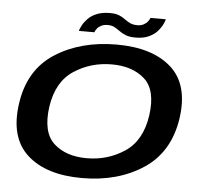

<svg xmlns="http://www.w3.org/2000/svg" viewBox="-52 -788 916 847"><g transform="rotate(5 406.0 -364.0)"><path d="M341 4.5Q499.5 4.5 612.5 -70Q725.5 -144.5 747.5 -297Q768.5 -446.5 685 -521Q601.5 -595.5 443 -595.5Q284 -595.5 170.5 -522.5Q57 -449.5 36 -297Q15 -147 98.5 -71.2Q182 4.5 341 4.5ZM354.5 -84.5Q262 -84.5 208.5 -133.5Q155 -182.5 170.5 -296Q187 -408.5 261.8 -457.5Q336.5 -506.5 429 -506.5Q521.5 -506.5 575.2 -458Q629 -409.5 613 -296Q596.5 -183.5 521.8 -134Q447 -84.5 354.5 -84.5ZM522.5 -633.5Q557.5 -633.5 581.2 -644.5Q605 -655.5 619 -671.5Q633 -687.5 640.2 -702.5Q647.5 -717.5 649 -725.5H581Q579 -719 572.2 -710Q565.5 -701 553.8 -694.8Q542 -688.5 526.5 -688.5Q506 -688.5 493 -695Q480 -701.5 468.5 -710.2Q457 -719 441.8 -725.2Q426.5 -731.5 401 -731.5Q366.5 -731.5 342.2 -721.2Q318 -711 303.5 -695.5Q289 -680 281.2 -665.2Q273.5 -650.5 271 -641H340Q342 -648 348.5 -656.8Q355 -665.5 367 -671.8Q379 -678 396.5 -678Q414.5 -678 426.5 -671.2Q438.5 -664.5 450.5 -655.8Q462.5 -647 479 -640.2Q495.5 -633.5 522.5 -633.5Z"/></g></svg>

Font: Anybody Expanded Medium
Style: Italic
Weight: 500
Width: 7
Italic angle: -10°
Version: Version 1.113;gftools[0.9.25]